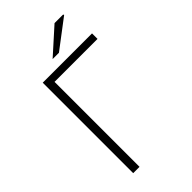

<svg xmlns="http://www.w3.org/2000/svg" viewBox="-252 -911 989 989"><g transform="rotate(-45 242.5 -416.5)"><path d="M97 0V-659H456V-619H143V0ZM219 -709 357 -833H419L422 -828L265 -709Z"/></g></svg>

Font: Source Sans 3 Light
Style: Regular
Weight: 300
Designer: Paul D. Hunt
Foundry: Adobe
Version: Version 3.052;hotconv 1.1.0;makeotfexe 2.6.0